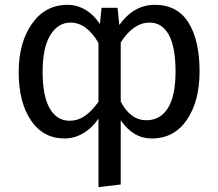

<svg xmlns="http://www.w3.org/2000/svg" viewBox="-20 -559 900 792"><path d="M618.2 -539.1Q711.4 -539.1 757.3 -466.1Q803.2 -393.1 803.2 -264.2Q803.2 -141.1 750.7 -64.5Q698.2 12.2 606 12.2Q529.3 12.2 478 -63V202.1L386.2 212.9V-69.8Q360.4 -31.2 323.7 -9.5Q287.1 12.2 246.1 12.2Q158.2 12.2 107.7 -62.3Q57.1 -136.7 57.1 -261.2Q57.1 -383.8 112.1 -461.4Q167 -539.1 258.8 -539.1Q297.4 -539.1 332 -518.8Q366.7 -498.5 392.1 -460L398.9 -526.9H464.8L472.2 -456.1Q532.2 -539.1 618.2 -539.1ZM266.1 -61Q301.3 -61 329.8 -80.6Q358.4 -100.1 386.2 -139.2V-381.8Q337.4 -465.8 271 -465.8Q219.2 -465.8 187.5 -414.1Q155.8 -362.3 155.8 -263.2Q155.8 -162.1 185.3 -111.6Q214.8 -61 266.1 -61ZM584 -63Q641.1 -63 672.6 -113Q704.1 -163.1 704.1 -264.2Q704.1 -365.2 676.3 -415.5Q648.4 -465.8 597.2 -465.8Q530.3 -465.8 478 -383.8V-140.1Q518.1 -63 584 -63Z"/></svg>

Font: FiraGO
Style: Regular
Weight: 400
Designer: bBox Type
Foundry: bBox Type GmbH
Version: Version 1.001;PS 001.001;hotconv 1.0.88;makeotf.lib2.5.64775